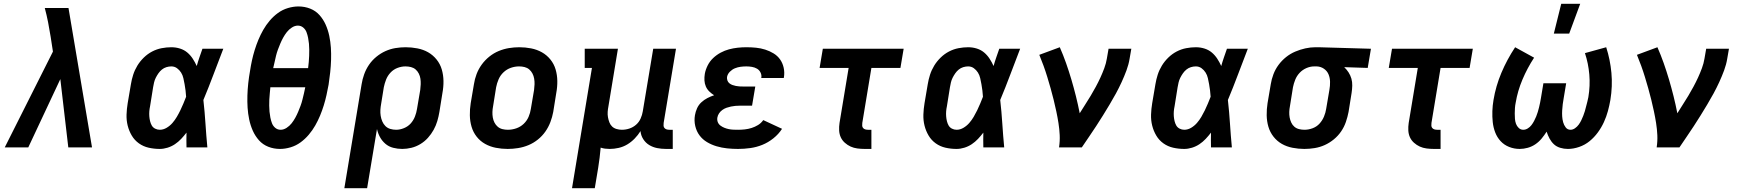

<svg xmlns="http://www.w3.org/2000/svg" viewBox="-20 -777 9190 1012"><path d="M5 0 259 -505 247 -583Q241 -621 233.5 -659.5Q226 -698 216 -735H341L465 0H340L298 -360L129 0Z M822 8Q792 8 763.5 1.5Q735 -5 712 -21.5Q689 -38 674.5 -62.5Q660 -87 653 -115Q646 -143 647 -173Q648 -203 653 -233L670 -333Q674 -358 682 -383Q690 -408 704 -431Q718 -454 738 -473.5Q758 -493 782 -505.5Q806 -518 832 -523Q858 -528 883 -528Q907 -528 929 -521Q951 -514 967.5 -500Q984 -486 996 -467.5Q1008 -449 1017 -429Q1023 -451 1031 -474Q1039 -497 1047 -520H1157Q1131 -453 1105.5 -385Q1080 -317 1052 -250Q1059 -188 1063 -125.5Q1067 -63 1073 0H963Q963 -19 962.5 -38.5Q962 -58 963 -78Q950 -61 935 -45Q920 -29 902 -17Q884 -5 863 1.5Q842 8 822 8ZM822 -93Q841 -93 858.5 -103.5Q876 -114 889 -129Q902 -144 912 -161Q922 -178 930.5 -195.5Q939 -213 946.5 -231Q954 -249 961 -267Q960 -283 958 -300Q956 -317 953 -333Q950 -349 946.5 -365Q943 -381 934.5 -394.5Q926 -408 913 -417.5Q900 -427 883 -427Q870 -427 857 -423Q844 -419 833.5 -410.5Q823 -402 815 -390.5Q807 -379 801 -367Q795 -355 792 -342Q789 -329 787 -317L771 -217Q768 -203 767 -190Q766 -177 767 -164Q768 -151 771 -138.5Q774 -126 780 -115.5Q786 -105 797.5 -99Q809 -93 822 -93Z M1456 8Q1423 8 1394 -3.5Q1365 -15 1345 -37.5Q1325 -60 1312.5 -88Q1300 -116 1293.5 -147Q1287 -178 1285 -209.5Q1283 -241 1284 -273.5Q1285 -306 1288.5 -338.5Q1292 -371 1298 -404Q1302 -431 1308 -458.5Q1314 -486 1322.5 -513.5Q1331 -541 1342 -567.5Q1353 -594 1367.5 -619.5Q1382 -645 1401.5 -668Q1421 -691 1445 -708.5Q1469 -726 1497.5 -734.5Q1526 -743 1553 -743Q1586 -743 1615 -731.5Q1644 -720 1664 -697.5Q1684 -675 1696.5 -647Q1709 -619 1715.5 -588Q1722 -557 1724 -525.5Q1726 -494 1725 -461.5Q1724 -429 1720.5 -396.5Q1717 -364 1712 -331Q1707 -304 1701 -276.5Q1695 -249 1686.5 -221.5Q1678 -194 1667 -167.5Q1656 -141 1641.5 -115.5Q1627 -90 1607.5 -67Q1588 -44 1564 -26.5Q1540 -9 1511.5 -0.5Q1483 8 1456 8ZM1604 -418Q1606 -434 1607.5 -450.5Q1609 -467 1609.5 -483Q1610 -499 1610 -515Q1610 -531 1608.5 -546.5Q1607 -562 1604 -577.5Q1601 -593 1595.5 -607.5Q1590 -622 1578 -632Q1566 -642 1550 -642Q1534 -642 1518.5 -632Q1503 -622 1492 -608Q1481 -594 1472.5 -578.5Q1464 -563 1457.5 -547.5Q1451 -532 1445 -516Q1439 -500 1435 -483.5Q1431 -467 1427.5 -450.5Q1424 -434 1420 -418ZM1459 -93Q1475 -93 1490.5 -103Q1506 -113 1517 -127Q1528 -141 1536.5 -156.5Q1545 -172 1551.5 -187.5Q1558 -203 1564 -219Q1570 -235 1574 -251.5Q1578 -268 1582 -284.5Q1586 -301 1589 -317H1405Q1404 -301 1402 -284.5Q1400 -268 1399.5 -252Q1399 -236 1399 -220Q1399 -204 1400.5 -188.5Q1402 -173 1405 -157.5Q1408 -142 1413.5 -127.5Q1419 -113 1431 -103Q1443 -93 1459 -93Z M1795 215 1886 -333Q1890 -359 1899.5 -385.5Q1909 -412 1925 -435.5Q1941 -459 1963.5 -477.5Q1986 -496 2011.5 -507.5Q2037 -519 2064 -523.5Q2091 -528 2118 -528Q2149 -528 2180 -522Q2211 -516 2236.5 -501.5Q2262 -487 2281 -463.5Q2300 -440 2308.5 -411Q2317 -382 2317.5 -350.5Q2318 -319 2312 -287L2296 -187Q2292 -163 2285 -139Q2278 -115 2265.5 -92.5Q2253 -70 2235.5 -50.5Q2218 -31 2195.5 -17.5Q2173 -4 2148.5 2Q2124 8 2100 8Q2076 8 2052.5 2Q2029 -4 2011.5 -19Q1994 -34 1983 -54Q1972 -74 1967 -97L1915 215ZM2068 -93Q2088 -93 2109 -101.5Q2130 -110 2144.5 -126Q2159 -142 2167 -162.5Q2175 -183 2178 -203L2195 -303Q2197 -318 2197.5 -333Q2198 -348 2196 -362Q2194 -376 2187.5 -389Q2181 -402 2170.5 -411Q2160 -420 2146 -423.5Q2132 -427 2117 -427Q2096 -427 2075 -419Q2054 -411 2038.5 -394.5Q2023 -378 2015 -357.5Q2007 -337 2003 -317L1989 -230Q1986 -214 1985 -198Q1984 -182 1986.5 -166.5Q1989 -151 1995 -137Q2001 -123 2011.5 -112.5Q2022 -102 2037 -97.5Q2052 -93 2068 -93Z M2656 8Q2624 8 2593.5 2Q2563 -4 2537 -18.5Q2511 -33 2492.5 -56.5Q2474 -80 2465.5 -109Q2457 -138 2456.5 -169.5Q2456 -201 2461 -233L2478 -333Q2482 -360 2492 -386.5Q2502 -413 2519 -436.5Q2536 -460 2559 -478.5Q2582 -497 2608.5 -508Q2635 -519 2662.5 -523.5Q2690 -528 2717 -528Q2749 -528 2779.5 -522Q2810 -516 2836 -501.5Q2862 -487 2881 -463.5Q2900 -440 2908.5 -411Q2917 -382 2917.5 -350.5Q2918 -319 2912 -287L2896 -187Q2891 -160 2881 -133.5Q2871 -107 2854.5 -83.5Q2838 -60 2815 -41.5Q2792 -23 2765.5 -12Q2739 -1 2711 3.5Q2683 8 2656 8ZM2657 -93Q2679 -93 2701 -100.5Q2723 -108 2740 -124Q2757 -140 2766 -161Q2775 -182 2778 -203L2795 -303Q2797 -318 2797.5 -333Q2798 -348 2795.5 -362.5Q2793 -377 2786.5 -389.5Q2780 -402 2769.5 -411Q2759 -420 2745 -423.5Q2731 -427 2716 -427Q2694 -427 2672.5 -419.5Q2651 -412 2634 -396Q2617 -380 2608 -359Q2599 -338 2595 -317L2579 -217Q2576 -202 2575.5 -187Q2575 -172 2577.5 -157.5Q2580 -143 2586.5 -130.5Q2593 -118 2603.5 -109Q2614 -100 2628 -96.5Q2642 -93 2657 -93Z M2995 215 3100 -419H3062V-520H3237L3187 -217Q3184 -202 3183 -187.5Q3182 -173 3184.5 -159Q3187 -145 3192 -132Q3197 -119 3206.5 -110Q3216 -101 3230 -97Q3244 -93 3258 -93Q3278 -93 3297.5 -99.5Q3317 -106 3332.5 -119.5Q3348 -133 3356.5 -152Q3365 -171 3368 -190L3423 -520H3543L3478 -129Q3477 -121 3477.5 -114Q3478 -107 3482.5 -102Q3487 -97 3493.5 -95Q3500 -93 3508 -93H3526V8H3491Q3466 8 3443.5 3.5Q3421 -1 3402 -12.5Q3383 -24 3370.5 -43.5Q3358 -63 3356 -86Q3343 -65 3325 -46.5Q3307 -28 3286 -15.5Q3265 -3 3241 2.5Q3217 8 3194 8Q3181 8 3169 6.5Q3157 5 3146 1Q3144 27 3140.5 54Q3137 81 3133 107L3115 215Z M3870 8Q3841 8 3812.5 5Q3784 2 3757 -6Q3730 -14 3706.5 -28Q3683 -42 3667 -63.5Q3651 -85 3644.5 -113Q3638 -141 3643 -170Q3646 -188 3654 -206Q3662 -224 3676.5 -237.5Q3691 -251 3708.5 -260Q3726 -269 3744 -275Q3731 -283 3719 -294.5Q3707 -306 3700.5 -321Q3694 -336 3693 -353Q3692 -370 3695 -388Q3699 -410 3710 -432Q3721 -454 3739 -471Q3757 -488 3778.5 -499.5Q3800 -511 3822.5 -517Q3845 -523 3868 -525.5Q3891 -528 3914 -528Q3940 -528 3965 -525.5Q3990 -523 4013.5 -515.5Q4037 -508 4057.5 -495.5Q4078 -483 4091.5 -464Q4105 -445 4110.5 -420.5Q4116 -396 4112 -370L4111 -366H3992L3993 -368Q3995 -382 3988.5 -395Q3982 -408 3970 -415Q3958 -422 3943.5 -424.5Q3929 -427 3914 -427Q3899 -427 3883.5 -425Q3868 -423 3853.5 -417Q3839 -411 3827 -399Q3815 -387 3812 -371Q3811 -362 3814 -353Q3817 -344 3824.5 -338Q3832 -332 3840.5 -329Q3849 -326 3858.5 -324Q3868 -322 3877.5 -321.5Q3887 -321 3897 -321H3961L3944 -220H3880Q3868 -220 3856.5 -219Q3845 -218 3833 -215.5Q3821 -213 3809.5 -209Q3798 -205 3787.5 -197.5Q3777 -190 3770 -179.5Q3763 -169 3761 -157Q3759 -144 3763.5 -133Q3768 -122 3777.5 -115Q3787 -108 3798 -103.5Q3809 -99 3821 -96.5Q3833 -94 3845.5 -93.5Q3858 -93 3871 -93Q3888 -93 3906 -95Q3924 -97 3941.5 -102.5Q3959 -108 3975.5 -118Q3992 -128 4003 -144L4102 -98Q4084 -70 4056.5 -48Q4029 -26 3998 -13.5Q3967 -1 3934.5 3.5Q3902 8 3870 8Z M4538 8Q4518 8 4499 5.5Q4480 3 4463.5 -4.5Q4447 -12 4433 -24.5Q4419 -37 4411.5 -53.5Q4404 -70 4403 -89.5Q4402 -109 4405 -129L4453 -419H4300L4317 -520H4743L4726 -419H4573L4525 -129Q4524 -121 4524.5 -114Q4525 -107 4529.5 -102Q4534 -97 4540.5 -95Q4547 -93 4555 -93H4573V8Z M5022 8Q4992 8 4963.5 1.5Q4935 -5 4912 -21.5Q4889 -38 4874.5 -62.5Q4860 -87 4853 -115Q4846 -143 4847 -173Q4848 -203 4853 -233L4870 -333Q4874 -358 4882 -383Q4890 -408 4904 -431Q4918 -454 4938 -473.5Q4958 -493 4982 -505.5Q5006 -518 5032 -523Q5058 -528 5083 -528Q5107 -528 5129 -521Q5151 -514 5167.5 -500Q5184 -486 5196 -467.5Q5208 -449 5217 -429Q5223 -451 5231 -474Q5239 -497 5247 -520H5357Q5331 -453 5305.5 -385Q5280 -317 5252 -250Q5259 -188 5263 -125.5Q5267 -63 5273 0H5163Q5163 -19 5162.5 -38.5Q5162 -58 5163 -78Q5150 -61 5135 -45Q5120 -29 5102 -17Q5084 -5 5063 1.5Q5042 8 5022 8ZM5022 -93Q5041 -93 5058.5 -103.5Q5076 -114 5089 -129Q5102 -144 5112 -161Q5122 -178 5130.5 -195.5Q5139 -213 5146.5 -231Q5154 -249 5161 -267Q5160 -283 5158 -300Q5156 -317 5153 -333Q5150 -349 5146.5 -365Q5143 -381 5134.5 -394.5Q5126 -408 5113 -417.5Q5100 -427 5083 -427Q5070 -427 5057 -423Q5044 -419 5033.5 -410.5Q5023 -402 5015 -390.5Q5007 -379 5001 -367Q4995 -355 4992 -342Q4989 -329 4987 -317L4971 -217Q4968 -203 4967 -190Q4966 -177 4967 -164Q4968 -151 4971 -138.5Q4974 -126 4980 -115.5Q4986 -105 4997.5 -99Q5009 -93 5022 -93Z M5562 0Q5567 -33 5565.5 -65Q5564 -97 5559 -128.5Q5554 -160 5547.5 -190.5Q5541 -221 5533.5 -251.5Q5526 -282 5517.5 -312Q5509 -342 5500 -371.5Q5491 -401 5480.5 -430Q5470 -459 5458 -488L5566 -528Q5584 -487 5599 -444.5Q5614 -402 5627 -358Q5640 -314 5651 -270Q5662 -226 5671 -180Q5685 -203 5700 -226Q5715 -249 5729 -272.5Q5743 -296 5756 -320Q5769 -344 5780 -368Q5791 -392 5800.5 -417.5Q5810 -443 5814 -468L5823 -520H5943L5934 -468Q5929 -437 5917.5 -406Q5906 -375 5892 -344.5Q5878 -314 5862 -284.5Q5846 -255 5828.5 -226Q5811 -197 5793.5 -168.5Q5776 -140 5757.5 -112Q5739 -84 5720 -56Q5701 -28 5682 0Z M6222 8Q6192 8 6163.5 1.5Q6135 -5 6112 -21.5Q6089 -38 6074.5 -62.5Q6060 -87 6053 -115Q6046 -143 6047 -173Q6048 -203 6053 -233L6070 -333Q6074 -358 6082 -383Q6090 -408 6104 -431Q6118 -454 6138 -473.5Q6158 -493 6182 -505.5Q6206 -518 6232 -523Q6258 -528 6283 -528Q6307 -528 6329 -521Q6351 -514 6367.5 -500Q6384 -486 6396 -467.5Q6408 -449 6417 -429Q6423 -451 6431 -474Q6439 -497 6447 -520H6557Q6531 -453 6505.5 -385Q6480 -317 6452 -250Q6459 -188 6463 -125.5Q6467 -63 6473 0H6363Q6363 -19 6362.5 -38.5Q6362 -58 6363 -78Q6350 -61 6335 -45Q6320 -29 6302 -17Q6284 -5 6263 1.5Q6242 8 6222 8ZM6222 -93Q6241 -93 6258.5 -103.5Q6276 -114 6289 -129Q6302 -144 6312 -161Q6322 -178 6330.5 -195.5Q6339 -213 6346.5 -231Q6354 -249 6361 -267Q6360 -283 6358 -300Q6356 -317 6353 -333Q6350 -349 6346.5 -365Q6343 -381 6334.5 -394.5Q6326 -408 6313 -417.5Q6300 -427 6283 -427Q6270 -427 6257 -423Q6244 -419 6233.5 -410.5Q6223 -402 6215 -390.5Q6207 -379 6201 -367Q6195 -355 6192 -342Q6189 -329 6187 -317L6171 -217Q6168 -203 6167 -190Q6166 -177 6167 -164Q6168 -151 6171 -138.5Q6174 -126 6180 -115.5Q6186 -105 6197.5 -99Q6209 -93 6222 -93Z M6855 8Q6824 8 6793 2Q6762 -4 6736.5 -18.5Q6711 -33 6692.5 -56.5Q6674 -80 6665.5 -109Q6657 -138 6656.5 -169.5Q6656 -201 6661 -233L6678 -333Q6682 -359 6692 -385.5Q6702 -412 6719 -435Q6736 -458 6758.5 -476Q6781 -494 6807 -505Q6833 -516 6860 -522Q6887 -528 6913 -528H6931L7206 -520L7189 -419L7065 -423Q7078 -411 7088 -395.5Q7098 -380 7103 -362.5Q7108 -345 7107.5 -325.5Q7107 -306 7104 -287L7088 -187Q7083 -161 7074 -134.5Q7065 -108 7049 -84.5Q7033 -61 7010.5 -42.5Q6988 -24 6962.5 -12.5Q6937 -1 6909.5 3.5Q6882 8 6855 8ZM6856 -93Q6877 -93 6898.5 -101Q6920 -109 6935 -125.5Q6950 -142 6958.5 -162.5Q6967 -183 6970 -203L6987 -303Q6991 -325 6990.5 -346Q6990 -367 6982.5 -385Q6975 -403 6958.5 -414.5Q6942 -426 6921 -427H6907Q6886 -427 6865.5 -418Q6845 -409 6830 -393Q6815 -377 6807 -357Q6799 -337 6795 -317L6779 -217Q6776 -202 6775.5 -187Q6775 -172 6777.5 -158Q6780 -144 6786 -131Q6792 -118 6802.5 -109Q6813 -100 6827 -96.5Q6841 -93 6856 -93Z M7538 8Q7518 8 7499 5.5Q7480 3 7463.5 -4.5Q7447 -12 7433 -24.5Q7419 -37 7411.5 -53.5Q7404 -70 7403 -89.5Q7402 -109 7405 -129L7453 -419H7300L7317 -520H7743L7726 -419H7573L7525 -129Q7524 -121 7524.5 -114Q7525 -107 7529.5 -102Q7534 -97 7540.5 -95Q7547 -93 7555 -93H7573V8Z M8244 8Q8223 8 8203.5 2Q8184 -4 8170.5 -16.5Q8157 -29 8147.5 -46.5Q8138 -64 8132 -83Q8120 -64 8105.5 -46.5Q8091 -29 8072.5 -16.5Q8054 -4 8032.5 2Q8011 8 7990 8Q7961 8 7934.5 -2.5Q7908 -13 7889.5 -33Q7871 -53 7861 -79Q7851 -105 7848 -133.5Q7845 -162 7846 -191.5Q7847 -221 7852 -250Q7864 -323 7893.5 -393Q7923 -463 7966 -528L8066 -473Q8030 -418 8004.5 -357.5Q7979 -297 7969 -236Q7966 -222 7965 -207.5Q7964 -193 7964 -179Q7964 -165 7965 -151Q7966 -137 7970.5 -124.5Q7975 -112 7985 -102.5Q7995 -93 8009 -93Q8021 -93 8032.5 -100Q8044 -107 8052 -117.5Q8060 -128 8066 -139.5Q8072 -151 8077 -163Q8082 -175 8085.5 -187Q8089 -199 8092 -211Q8095 -223 8097.5 -235.5Q8100 -248 8102 -260L8115 -338H8235L8222 -260Q8219 -244 8217 -228Q8215 -212 8214 -195.5Q8213 -179 8214 -163.5Q8215 -148 8219 -133Q8223 -118 8232.5 -105.5Q8242 -93 8258 -93Q8270 -93 8281.5 -101Q8293 -109 8301 -120Q8309 -131 8314.5 -142.5Q8320 -154 8325 -166.5Q8330 -179 8333.5 -191Q8337 -203 8340 -215.5Q8343 -228 8346.5 -240.5Q8350 -253 8352 -265Q8362 -325 8357 -384Q8352 -443 8334 -497L8446 -528Q8467 -463 8473.5 -393Q8480 -323 8468 -250Q8463 -221 8455 -191.5Q8447 -162 8434 -133.5Q8421 -105 8402 -79Q8383 -53 8358.5 -33Q8334 -13 8303.5 -2.5Q8273 8 8244 8ZM8170 -600 8209 -757H8309L8251 -600Z M8712 0Q8717 -33 8715.5 -65Q8714 -97 8709 -128.5Q8704 -160 8697.5 -190.5Q8691 -221 8683.5 -251.5Q8676 -282 8667.5 -312Q8659 -342 8650 -371.5Q8641 -401 8630.5 -430Q8620 -459 8608 -488L8716 -528Q8734 -487 8749 -444.5Q8764 -402 8777 -358Q8790 -314 8801 -270Q8812 -226 8821 -180Q8835 -203 8850 -226Q8865 -249 8879 -272.5Q8893 -296 8906 -320Q8919 -344 8930 -368Q8941 -392 8950.5 -417.5Q8960 -443 8964 -468L8973 -520H9093L9084 -468Q9079 -437 9067.5 -406Q9056 -375 9042 -344.5Q9028 -314 9012 -284.5Q8996 -255 8978.5 -226Q8961 -197 8943.5 -168.5Q8926 -140 8907.5 -112Q8889 -84 8870 -56Q8851 -28 8832 0Z"/></svg>

Font: Iosevka Etoile
Style: Bold Italic
Weight: 700
Italic angle: -9°
Designer: Belleve Invis
Foundry: Belleve Invis
Version: Version 28.1.0; ttfautohint (v1.8.4)